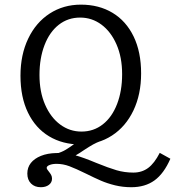

<svg xmlns="http://www.w3.org/2000/svg" viewBox="-20 -602 743 815"><path d="M66.9 -280.6Q66.9 -369.4 99.6 -437.9Q132.3 -506.5 190.7 -544.4Q249.2 -582.3 323.4 -582.3Q400 -582.3 457.7 -547.6Q515.3 -512.9 547.2 -447.2Q579 -381.5 579 -290.3Q579 -201.6 546.4 -133.1Q513.7 -64.5 455.2 -26.6Q396.8 11.3 322.6 11.3Q246 11.3 188.3 -23.4Q130.6 -58.1 98.8 -123.8Q66.9 -189.5 66.9 -280.6ZM498.4 -287.1Q498.4 -358.9 474.6 -413.3Q450.8 -467.7 410.5 -497.6Q370.2 -527.4 320.2 -527.4Q268.5 -527.4 229.4 -496.8Q190.3 -466.1 169 -410.5Q147.6 -354.8 147.6 -283.9Q147.6 -212.1 171.4 -157.7Q195.2 -103.2 235.5 -73.4Q275.8 -43.5 325.8 -43.5Q377.4 -43.5 416.5 -74.2Q455.6 -104.8 477 -160.5Q498.4 -216.1 498.4 -287.1ZM96 134.7Q96 108.9 110.9 89.9Q125.8 71 153.6 59.7Q181.5 48.4 219.4 47.6Q260.5 46 297.6 56.5Q334.7 66.9 388.7 89.5Q440.3 110.5 474.6 120.6Q508.9 130.6 546 130.6Q582.3 130.6 608.9 110.9Q635.5 91.1 658.1 46.8L703.2 71.8Q675.8 134.7 635.9 163.7Q596 192.7 537.1 192.7Q501.6 192.7 468.5 184.7Q435.5 176.6 408.5 164.9Q381.5 153.2 346 135.5Q301.6 113.7 274.6 103.6Q247.6 93.5 220.2 93.5Q202.4 93.5 190.3 98.4Q178.2 103.2 178.2 110.5Q178.2 113.7 180.6 117.3Q183.1 121 186.3 125Q193.5 133.9 197.2 140.7Q200.8 147.6 200.8 156.5Q200.8 172.6 187.5 182.7Q174.2 192.7 153.2 192.7Q127.4 192.7 111.7 177Q96 161.3 96 134.7ZM302.4 4Q333.1 -18.5 355.2 -31Q377.4 -43.5 408.1 -49.2L408.9 -4Q389.5 3.2 375 11.3Q360.5 19.4 337.1 34.7Q328.2 41.1 317.7 47.6Q307.3 54 296 60.5L219.4 50Q241.1 44.4 259.3 33.5Q277.4 22.6 302.4 4Z"/></svg>

Font: Playfair Micro SmCond SmLight
Style: Regular
Weight: 360
Width: 4
Designer: Claus Eggers Sørensen
Foundry: Claus Eggers Sørensen
Version: Version 2.100;Glyphs 3.2 (3219)